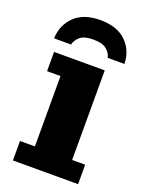

<svg xmlns="http://www.w3.org/2000/svg" viewBox="-140 -804 661 872"><g transform="rotate(20 190.5 -367.5)"><path d="M35 0V-94H107V-434H42V-527H287V-94H350V0ZM21 -585Q23 -649 66.5 -692Q110 -735 191 -735Q273 -735 316.5 -692Q360 -649 361 -585H280Q276 -607 255.5 -624Q235 -641 191 -641Q147 -641 127.5 -624Q108 -607 103 -585Z"/></g></svg>

Font: Montagu Slab 24pt
Style: Bold
Weight: 700
Designer: Florian Karsten
Foundry: Florian Karsten
Version: Version 1.000